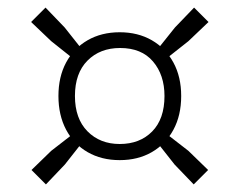

<svg xmlns="http://www.w3.org/2000/svg" viewBox="-20 -623 632 506"><path d="M183.5 -460 115 -514.5 62 -565 100 -603 150.5 -550.5 205.5 -481ZM407.5 -460 385.5 -481 441 -550.5 491.5 -603 529.5 -565 476.5 -514.5ZM490.5 -137 440 -189.5 390 -253 412 -275.5 476.5 -225.5 528.5 -175ZM101 -137 63 -175 115 -225.5 179.5 -275.5 201 -253 151 -189.5ZM295.5 -201Q247.5 -201 211 -222Q174.5 -243 154.2 -281.2Q134 -319.5 134 -370Q134 -420.5 154.2 -458.2Q174.5 -496 211 -517Q247.5 -538 295.5 -538Q343.5 -538 380 -517Q416.5 -496 437 -458.2Q457.5 -420.5 457.5 -370Q457.5 -319 437 -281Q416.5 -243 380 -222Q343.5 -201 295.5 -201ZM295.5 -243.5Q348.5 -243.5 381 -276.5Q413.5 -309.5 413.5 -370Q413.5 -425.5 383.2 -461Q353 -496.5 296.5 -496.5Q243.5 -496.5 210.5 -463.2Q177.5 -430 177.5 -370Q177.5 -310.5 210.5 -277Q243.5 -243.5 295.5 -243.5Z"/></svg>

Font: Encode Sans SemiExpanded Light
Style: Regular
Weight: 300
Width: 6
Designer: Multiple Designers
Foundry: Impallari Type
Version: Version 3.002